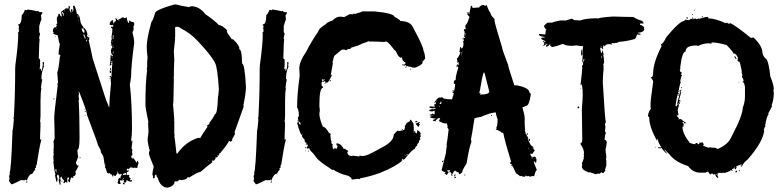

<svg xmlns="http://www.w3.org/2000/svg" viewBox="-20 -775 3487 858"><path d="M104.5 -732.4Q133.8 -728.5 145.5 -724.6Q149.4 -726.6 151.4 -726.6Q151.4 -723.6 157.2 -720.7H168.9V-714.8L163.1 -707L165 -687.5Q161.1 -681.6 155.3 -658.2V-630.9L159.2 -625L155.3 -607.4Q155.3 -601.1 157.2 -597.7Q155.3 -592.3 153.3 -513.7Q156.2 -513.7 159.2 -507.8V-484.4L157.2 -464.8L163.1 -468.8V-457Q167.5 -457 170.9 -482.4V-498H172.9Q176.8 -497.6 176.8 -494.1L174.8 -482.4L176.8 -478.5Q165 -452.6 165 -421.9L168.9 -419.9Q165 -403.8 163.1 -382.8Q163.1 -380.9 165 -380.9Q161.1 -361.8 161.1 -324.2V-259.8Q161.1 -249 159.2 -232.4Q161.1 -229.5 161.1 -220.7H159.2Q159.2 -218.8 161.1 -218.8Q159.2 -182.6 159.2 -166V-150.4L163.1 -152.3H165Q155.3 -115.7 143.6 -37.1L139.6 -35.2L141.6 -31.2L139.6 -27.3Q141.6 -27.3 141.6 -25.4Q137.7 -23.4 135.7 -23.4Q137.7 -19.5 137.7 -17.6Q127.9 -6.8 127.9 -3.9Q127.9 -1 120.1 3.9Q120.1 2 118.2 2Q103.5 16.1 100.6 31.2H96.7V27.3Q90.8 29.3 90.8 31.2L86.9 29.3Q85 29.3 85 31.2L75.2 29.3Q37.6 48.8 30.3 48.8Q30.3 46.9 20.5 35.2V33.2L22.5 21.5Q20.5 17.6 20.5 15.6Q20.5 12.2 24.4 0L22.5 -3.9Q29.3 -3.9 36.1 -193.4Q38.1 -193.4 42 -242.2Q42 -244.1 40 -244.1L42 -253.9Q47.9 -353.5 47.9 -476.6H49.8Q49.8 -478.5 47.9 -478.5Q61.5 -576.2 61.5 -623Q59.6 -627 59.6 -628.9Q62.5 -628.9 65.4 -636.7Q63.5 -640.6 63.5 -642.6H65.4L63.5 -646.5V-650.4L65.4 -660.2H61.5V-666Q77.1 -666 77.1 -707Q86.9 -716.3 90.8 -730.5H96.7L100.6 -728.5Q101.1 -732.4 104.5 -732.4ZM102.5 35.2V37.1Q102.5 41 98.6 41H96.7V37.1Q98.6 37.1 102.5 35.2Z M310.1 -750Q316.4 -750 323.7 -712.9Q335.4 -712.9 339.4 -679.7Q339.4 -667.5 362.8 -642.6Q370.6 -631.8 370.6 -619.1H368.7Q368.7 -609.4 376.5 -607.4Q376.5 -609.4 378.4 -609.4V-601.6H380.4Q376.5 -596.7 376.5 -593.8Q386.2 -555.2 394 -513.7L454.6 -326.2Q466.3 -300.8 466.3 -296.9H468.3Q468.3 -323.7 476.1 -402.3Q474.1 -419.4 474.1 -431.6H470.2V-435.5H476.1V-431.6H478Q478 -447.8 481.9 -492.2V-496.1L478 -494.1Q478 -496.1 476.1 -496.1V-494.1L478 -484.4L470.2 -482.4V-484.4Q474.1 -494.6 474.1 -525.4V-529.3H478V-523.4L481.9 -525.4Q481.9 -523.4 483.9 -523.4V-529.3Q476.1 -529.3 476.1 -546.9Q476.1 -560.5 481.9 -560.5V-562.5Q481.9 -564.5 480 -564.5L481.9 -568.4V-572.3Q478 -570.3 476.1 -570.3H474.1V-572.3H478L476.1 -585.9Q476.6 -599.6 480 -599.6L478 -609.4Q481.9 -630.4 481.9 -636.7V-648.4Q476.1 -648.4 476.1 -652.3Q476.6 -656.2 480 -656.2H481.9L485.8 -654.3V-664.1H483.9L480 -662.1Q476.6 -664.1 470.2 -664.1V-668Q470.2 -679.7 483.9 -685.5L485.8 -681.6Q483.9 -677.7 483.9 -675.8Q487.8 -675.8 487.8 -669.9H489.7Q489.7 -679.7 497.6 -679.7V-685.5L495.6 -695.3Q503.4 -691.4 503.4 -685.5Q515.1 -688.5 526.9 -697.3H530.8L536.6 -693.4H538.6L544.4 -697.3H546.4Q549.8 -671.9 556.2 -671.9Q556.2 -677.7 558.1 -677.7L556.2 -681.6V-683.6H558.1Q565.4 -676.8 577.6 -675.8L579.6 -671.9V-662.1L575.7 -656.2Q575.7 -654.3 577.6 -654.3L575.7 -650.4L577.6 -646.5Q577.6 -640.1 571.8 -630.9Q579.6 -601.6 579.6 -585.9V-582Q565.9 -479.5 565.9 -433.6Q561.5 -398.4 560.1 -398.4Q569.8 -315.9 569.8 -199.2Q569.8 -168 565.9 -152.3L567.9 -148.4L565.9 -144.5V-142.6H567.9V-146.5L571.8 -144.5L567.9 -113.3Q571.8 -105.5 571.8 -101.6L569.8 -97.7L571.8 -85.9V-84Q571.8 -81.1 565.9 -78.1Q567.9 -74.7 567.9 -68.4H569.8Q571.8 -68.4 571.8 -70.3Q579.1 -68.4 589.4 -48.8H591.3Q591.3 -56.6 595.2 -56.6Q599.1 -50.3 599.1 -44.9Q595.7 -40.5 593.3 -23.4L589.4 -25.4L585.4 -23.4Q585.4 -27.3 581.5 -27.3Q581.5 -23.4 577.6 -23.4L571.8 -27.3Q571.8 -23.4 567.9 -23.4V-29.3H565.9Q565.9 -27.8 554.2 -19.5L550.3 -21.5Q546.4 -21 546.4 -17.6V-13.7L554.2 -11.7V-7.8L546.4 -5.9Q546.9 7.8 550.3 7.8Q554.2 5.9 556.2 5.9L558.1 9.8Q556.2 13.7 556.2 15.6Q561 21.5 564 21.5V23.4L560.1 29.3L564 31.2L567.9 29.3L569.8 33.2V35.2L562 37.1Q562 35.2 560.1 35.2Q560.1 37.1 558.1 37.1Q558.1 33.2 554.2 33.2Q554.2 35.2 552.2 35.2Q552.2 32.2 546.4 29.3Q543.9 41 540.5 41H538.6Q535.6 41 532.7 35.2L534.7 31.2Q528.3 27.3 524.9 27.3L526.9 31.2V33.2H522.9V29.3H521L515.1 33.2Q519 43 519 46.9H509.3L505.4 41Q506.8 33.2 509.3 33.2L507.3 29.3L513.2 19.5L517.1 21.5H519V19.5Q519 17.6 517.1 17.6L524.9 3.9Q521 3.9 521 2L517.1 3.9H513.2Q510.7 3.9 503.4 -9.8L501.5 -5.9Q505.4 -5.4 505.4 -2L495.6 11.7H493.7L487.8 7.8H485.8V13.7H481.9Q481.9 3.9 478 3.9Q478 5.9 476.1 5.9L470.2 -2L466.3 0H462.4Q458 0 452.6 -23.4Q448.7 -23.4 448.7 -25.4L450.7 -29.3Q447.3 -37.1 442.9 -70.3Q442.9 -77.1 431.2 -93.8Q429.2 -100.6 429.2 -101.6H431.2L417.5 -127Q417.5 -133.8 368.7 -261.7Q368.7 -277.8 333.5 -365.2H331.5V-361.3Q331.5 -359.4 333.5 -359.4L331.5 -349.6V-341.8Q331.5 -335.4 333.5 -332Q333.5 -330.1 331.5 -326.2Q335.4 -265.6 335.4 -164.1V-158.2Q335.4 -105.5 325.7 -105.5Q327.6 -78.1 329.6 -76.2Q324.2 -56.6 319.8 -50.8V-43Q323.7 -43 323.7 -35.2H325.7L329.6 -37.1Q329.6 -35.2 331.5 -35.2Q324.2 -18.1 315.9 -5.9V-3.9H319.8Q317.4 13.7 306.2 13.7V15.6L308.1 19.5L304.2 21.5Q304.2 17.6 300.3 17.6Q294.9 17.6 292.5 39.1H290.5Q287.6 39.1 284.7 33.2V29.3L288.6 23.4V17.6Q285.2 19.5 280.8 19.5V41H278.8L272.9 37.1Q272.9 40 267.1 43H263.2V41L267.1 33.2L257.3 21.5Q255.4 18.1 255.4 13.7Q252.4 13.7 249.5 19.5V23.4Q249.5 27.8 251.5 31.2Q249.5 34.7 249.5 39.1L251.5 48.8L247.6 50.8Q245.6 47.4 241.7 27.3L245.6 25.4Q243.7 5.9 239.7 5.9H235.8Q235.8 11.7 233.9 11.7L237.8 25.4Q235.8 28.3 235.8 37.1H231.9L226.1 9.8V7.8Q226.1 5.9 228 5.9Q222.2 -12.7 218.3 -52.7Q220.2 -56.6 220.2 -58.6Q218.3 -62.5 218.3 -64.5H220.2L218.3 -68.4Q218.3 -76.7 220.2 -89.8L218.3 -93.8Q220.2 -97.2 220.2 -101.6Q220.2 -103.5 218.3 -103.5L220.2 -113.3V-132.8Q220.2 -137.2 218.3 -140.6L224.1 -156.2Q224.1 -191.9 222.2 -248Q222.2 -270 237.8 -392.6L235.8 -402.3H239.7L235.8 -451.2Q241.7 -463.4 247.6 -521.5Q249.5 -521.5 249.5 -527.3Q249.5 -531.2 241.7 -531.2Q241.7 -547.4 247.6 -578.1Q243.7 -583.5 237.8 -617.2Q218.3 -622.1 218.3 -625V-627L220.2 -630.9Q216.3 -630.9 216.3 -634.8V-636.7Q216.3 -650.9 228 -654.3Q228 -652.3 230 -652.3Q230 -655.3 233.9 -660.2Q231.9 -663.6 231.9 -668Q235.8 -668 235.8 -671.9Q233.9 -679.7 233.9 -695.3Q241.7 -707 241.7 -712.9H247.6Q247.6 -701.2 257.3 -701.2L255.4 -705.1L257.3 -709Q253.4 -709 253.4 -712.9H255.4L253.4 -716.8V-720.7Q253.4 -725.1 271 -734.4Q271 -738.3 278.8 -738.3V-736.3H282.7V-740.2H284.7V-736.3H286.6V-748H288.6Q292.5 -747.6 292.5 -744.1V-742.2L290.5 -730.5Q296.4 -721.7 296.4 -718.8H298.3V-722.7L296.4 -732.4Q298.3 -732.4 302.2 -734.4Q304.2 -731.4 304.2 -722.7H306.2L308.1 -732.4V-734.4L306.2 -748ZM267.1 -728.5V-724.6H269V-728.5ZM257.3 -722.7V-716.8Q263.2 -710.9 263.2 -703.1H265.1V-712.9Q261.2 -721.7 257.3 -722.7ZM327.6 -709V-697.3H329.6V-709ZM329.6 -687.5V-683.6H331.5V-687.5ZM509.3 -683.6V-681.6H513.2V-683.6ZM351.1 -652.3V-650.4Q351.6 -646.5 355 -646.5V-648.4Q355 -652.3 351.1 -652.3ZM230 -650.4V-646.5H231.9V-650.4ZM345.2 -648.4Q345.2 -632.3 356.9 -627V-628.9Q355 -632.8 355 -634.8L358.9 -632.8V-634.8Q355.5 -643.6 347.2 -648.4ZM353 -623V-621.1H356.9V-623ZM353 -619.1V-617.2Q358.9 -607.4 358.9 -603.5H362.8Q362.8 -607.4 356.9 -619.1ZM372.6 -619.1H374.5V-615.2H372.6ZM483.9 -617.2V-601.6H487.8V-603.5L485.8 -607.4Q487.8 -610.8 487.8 -615.2V-617.2ZM226.1 -611.3H230V-609.4H226.1ZM370.6 -603.5V-599.6H372.6V-603.5ZM364.7 -597.7V-595.7Q366.7 -591.8 366.7 -589.8H368.7V-595.7ZM480 -591.8V-587.9H481.9V-591.8ZM485.8 -566.4V-562.5H487.8V-566.4ZM485.8 -544.9V-537.1H487.8V-544.9ZM480 -539.1V-535.2H481.9V-539.1ZM480 -519.5V-515.6H481.9V-519.5ZM478 -502V-498H481.9V-502ZM472.2 -470.7H476.1V-462.9H472.2ZM470.2 -459H476.1V-449.2H474.1Q470.2 -449.2 470.2 -453.1ZM468.3 -423.8H472.2V-421.9H468.3ZM222.2 -335.9 224.1 -332 220.2 -330.1 218.3 -334ZM356.9 -287.1H360.8V-285.2H356.9ZM358.9 -279.3H362.8V-275.4H358.9ZM358.9 -259.8H362.8V-257.8H358.9ZM335.4 -72.3H339.4V-68.4H335.4ZM569.8 -66.4V-64.5H573.7V-66.4ZM450.7 -41V-37.1H452.6V-41ZM226.1 -13.7Q230 -13.7 230 -3.9H231.9V-19.5Q229 -19.5 226.1 -13.7ZM554.2 -15.6H556.2V-11.7H554.2ZM528.8 2Q530.8 5.9 530.8 7.8L534.7 5.9H540.5L544.4 7.8V2Q544.4 -2 540.5 -2H538.6Q533.7 2 528.8 2ZM528.8 21.5Q529.3 25.4 532.7 25.4V21.5ZM255.4 33.2H259.3Q259.3 37.1 255.4 37.1ZM532.7 41H536.6V48.8H532.7Q528.8 48.8 528.8 44.9Q529.3 41 532.7 41Z M758.8 -754.9H766.6Q788.6 -749 825.2 -743.2Q831.5 -747.1 835 -747.1Q870.6 -747.1 897.5 -711.9Q940.9 -682.1 958 -663.1Q971.7 -663.1 995.1 -639.6V-637.7Q995.1 -635.7 993.2 -635.7Q993.2 -629.4 1016.6 -598.6L1020.5 -600.6Q1049.8 -573.2 1049.8 -557.6Q1047.9 -557.6 1047.9 -555.7Q1061.5 -555.7 1061.5 -491.2Q1073.7 -491.2 1079.1 -385.7Q1079.1 -358.9 1067.4 -303.7L1069.3 -299.8L1028.3 -184.6L1030.3 -176.8Q1019.5 -154.8 1016.6 -153.3L1018.6 -149.4Q1018.6 -146.5 1010.7 -141.6L1002.9 -145.5Q1002.9 -138.2 965.8 -92.8Q965.8 -88.9 958 -88.9L960 -85L956.1 -79.1L952.1 -81.1H950.2V-79.1H954.1V-75.2Q951.2 -75.2 948.2 -71.3Q944.3 -73.2 942.4 -73.2L944.3 -69.3Q940.9 -60.5 932.6 -55.7L926.8 -59.6V-57.6Q928.7 -54.2 928.7 -49.8Q900.4 -28.3 876 -6.8Q864.7 -6.8 825.2 18.6Q821.8 16.6 817.4 16.6Q817.4 26.9 790 30.3Q786.6 28.3 780.3 28.3Q777.3 36.1 766.6 36.1Q762.7 34.2 760.7 34.2Q760.7 56.2 729.5 63.5Q696.8 63.5 684.6 18.6Q680.2 18.6 678.7 4.9Q670.9 6.8 670.9 14.6H672.9Q670.9 21 665 22.5L663.1 18.6V16.6Q663.1 14.6 665 14.6Q661.1 8.3 661.1 2.9Q661.1 -6.3 667 -30.3Q645.5 -82 645.5 -88.9Q646 -100.6 649.4 -100.6Q639.6 -135.7 639.6 -153.3Q643.6 -181.6 643.6 -184.6V-188.5Q643.6 -201.2 641.6 -227.5H643.6Q629.9 -291.5 629.9 -305.7Q629.9 -411.6 637.7 -461.9Q637.7 -463.9 635.7 -463.9L637.7 -477.5V-501Q637.7 -505.4 639.6 -508.8Q639.6 -510.7 637.7 -510.7Q637.7 -512.7 639.6 -516.6Q635.7 -545.9 635.7 -565.4V-567.4Q635.7 -602.1 657.2 -678.7Q661.6 -678.7 672.9 -715.8Q672.9 -730.5 758.8 -754.9ZM762.7 -651.4V-608.4Q762.7 -606.4 760.7 -606.4L762.7 -602.5L756.8 -545.9Q756.8 -535.2 758.8 -508.8Q756.8 -465.8 756.8 -428.7H754.9L756.8 -424.8V-418.9Q756.8 -388.2 754.9 -317.4H752.9L754.9 -313.5Q754.9 -311.5 752.9 -311.5Q754.9 -296.9 758.8 -239.3H756.8L758.8 -235.4V-178.7L760.7 -168.9H758.8Q760.7 -162.6 768.6 -88.9H772.5Q810.1 -142.1 866.2 -159.2H870.1L874 -157.2Q887.7 -180.7 907.2 -208Q905.3 -211.9 905.3 -213.9Q915 -221.7 917 -221.7L915 -225.6Q930.2 -243.7 940.4 -264.6Q951.7 -264.6 954.1 -342.8Q955.6 -342.8 958 -376Q952.1 -475.1 940.4 -495.1Q924.3 -526.9 866.2 -588.9Q830.6 -627.9 786.1 -649.4Q785.6 -653.3 772.5 -655.3H766.6Q762.7 -654.8 762.7 -651.4ZM909.2 -59.6V-55.7H911.1V-59.6Z M1197.3 -732.4Q1226.6 -728.5 1238.3 -724.6Q1242.2 -726.6 1244.1 -726.6Q1244.1 -723.6 1250 -720.7H1261.7V-714.8L1255.9 -707L1257.8 -687.5Q1253.9 -681.6 1248 -658.2V-630.9L1252 -625L1248 -607.4Q1248 -601.1 1250 -597.7Q1248 -592.3 1246.1 -513.7Q1249 -513.7 1252 -507.8V-484.4L1250 -464.8L1255.9 -468.8V-457Q1260.3 -457 1263.7 -482.4V-498H1265.6Q1269.5 -497.6 1269.5 -494.1L1267.6 -482.4L1269.5 -478.5Q1257.8 -452.6 1257.8 -421.9L1261.7 -419.9Q1257.8 -403.8 1255.9 -382.8Q1255.9 -380.9 1257.8 -380.9Q1253.9 -361.8 1253.9 -324.2V-259.8Q1253.9 -249 1252 -232.4Q1253.9 -229.5 1253.9 -220.7H1252Q1252 -218.8 1253.9 -218.8Q1252 -182.6 1252 -166V-150.4L1255.9 -152.3H1257.8Q1248 -115.7 1236.3 -37.1L1232.4 -35.2L1234.4 -31.2L1232.4 -27.3Q1234.4 -27.3 1234.4 -25.4Q1230.5 -23.4 1228.5 -23.4Q1230.5 -19.5 1230.5 -17.6Q1220.7 -6.8 1220.7 -3.9Q1220.7 -1 1212.9 3.9Q1212.9 2 1210.9 2Q1196.3 16.1 1193.4 31.2H1189.5V27.3Q1183.6 29.3 1183.6 31.2L1179.7 29.3Q1177.7 29.3 1177.7 31.2L1168 29.3Q1130.4 48.8 1123 48.8Q1123 46.9 1113.3 35.2V33.2L1115.2 21.5Q1113.3 17.6 1113.3 15.6Q1113.3 12.2 1117.2 0L1115.2 -3.9Q1122.1 -3.9 1128.9 -193.4Q1130.9 -193.4 1134.8 -242.2Q1134.8 -244.1 1132.8 -244.1L1134.8 -253.9Q1140.6 -353.5 1140.6 -476.6H1142.6Q1142.6 -478.5 1140.6 -478.5Q1154.3 -576.2 1154.3 -623Q1152.3 -627 1152.3 -628.9Q1155.3 -628.9 1158.2 -636.7Q1156.2 -640.6 1156.2 -642.6H1158.2L1156.2 -646.5V-650.4L1158.2 -660.2H1154.3V-666Q1169.9 -666 1169.9 -707Q1179.7 -716.3 1183.6 -730.5H1189.5L1193.4 -728.5Q1193.8 -732.4 1197.3 -732.4ZM1195.3 35.2V37.1Q1195.3 41 1191.4 41H1189.5V37.1Q1191.4 37.1 1195.3 35.2Z M1598.6 -724.1H1653.3Q1743.2 -715.3 1743.2 -698.7Q1749 -698.7 1766.6 -685.1H1768.6L1766.6 -681.2Q1814.9 -681.2 1827.1 -649.9Q1872.1 -566.4 1872.1 -550.3Q1879.9 -531.7 1879.9 -511.2Q1872.1 -508.8 1866.2 -489.7Q1851.1 -477.5 1833 -472.2Q1831.1 -472.2 1831.1 -474.1Q1829.1 -474.1 1829.1 -472.2Q1825.2 -472.2 1809.6 -478V-476.1Q1803.2 -480 1797.9 -480Q1797.9 -478 1795.9 -478Q1795.9 -483.9 1792 -483.9L1788.1 -481.9L1778.3 -483.9V-487.8H1780.3Q1782.2 -487.8 1782.2 -485.8Q1792 -485.8 1792 -495.6Q1776.4 -502 1776.4 -519L1772.5 -517.1Q1760.7 -517.1 1749 -546.4Q1745.6 -546.4 1721.7 -577.6Q1714.8 -585.4 1706.1 -589.4Q1701.7 -589.4 1698.2 -587.4Q1663.6 -589.4 1641.6 -589.4H1629.9L1626 -591.3Q1626 -588.9 1596.7 -579.6Q1592.3 -574.7 1549.8 -562Q1545.9 -559.6 1545.9 -556.2H1536.1L1526.4 -550.3L1516.6 -554.2Q1512.7 -552.2 1510.7 -552.2V-554.2Q1506.8 -554.2 1475.6 -526.9Q1472.2 -526.9 1465.8 -495.6Q1465.8 -493.7 1467.8 -493.7L1458 -439L1461.9 -440.9H1463.9Q1448.2 -406.2 1442.4 -405.8H1438.5Q1433.6 -405.8 1432.6 -413.6L1426.8 -409.7H1424.8L1420.9 -411.6L1417 -405.8V-397.9Q1417 -388.2 1422.9 -388.2V-382.3Q1407.2 -382.3 1407.2 -304.2V-302.2Q1407.2 -297.9 1409.2 -280.8Q1407.2 -270.5 1407.2 -261.2Q1411.1 -234.9 1422.9 -208.5Q1434.6 -208.5 1450.2 -181.2Q1458 -178.2 1458 -175.3Q1458 -171.4 1456.1 -171.4Q1458 -145.5 1461.9 -142.1Q1461.9 -140.1 1460 -140.1Q1461.9 -130.4 1467.8 -130.4L1465.8 -126.5V-124.5Q1465.8 -109.4 1473.6 -106.9Q1473.6 -114.7 1477.5 -114.7Q1477.5 -111.8 1483.4 -108.9L1489.3 -122.6Q1486.3 -122.6 1483.4 -128.4V-134.3H1485.4Q1503.4 -134.3 1516.6 -108.9L1520.5 -110.8Q1533.2 -101.1 1536.1 -101.1V-97.2H1532.2Q1532.2 -77.6 1553.7 -77.6Q1555.7 -77.6 1555.7 -79.6Q1580.6 -75.7 1585 -75.7Q1585.4 -79.6 1588.9 -79.6Q1590.3 -79.6 1600.6 -77.6Q1618.2 -77.6 1663.1 -103Q1710.4 -127.9 1715.8 -134.3Q1739.3 -151.9 1739.3 -173.3Q1754.4 -190.9 1756.8 -190.9L1770.5 -189V-192.9H1772.5L1778.3 -189V-192.9L1774.4 -198.7H1776.4L1784.2 -192.9Q1790 -198.7 1790 -210.4H1788.1V-212.4Q1791 -212.4 1797.9 -226.1Q1813.5 -232.4 1813.5 -239.7H1817.4Q1817.4 -235.8 1827.1 -224.1L1829.1 -210.4H1827.1L1829.1 -206.5V-183.1H1831.1V-189H1835Q1835 -179.2 1842.8 -179.2Q1844.7 -187 1844.7 -192.9H1846.7Q1858.4 -185.5 1860.4 -177.2L1858.4 -173.3L1860.4 -163.6Q1856.4 -163.1 1856.4 -159.7Q1858.4 -156.2 1858.4 -151.9Q1853.5 -151.9 1850.6 -136.2Q1846.2 -136.2 1842.8 -122.6Q1837.9 -122.6 1833 -108.9Q1823.7 -108.9 1788.1 -64Q1785.2 -64 1780.3 -60.1V-65.9Q1777.3 -65.9 1774.4 -58.1H1778.3Q1751.5 -32.2 1680.7 -3.4Q1633.3 14.2 1588.9 22L1586.9 25.9L1579.1 23.9Q1555.7 27.8 1551.8 27.8Q1551.8 12.2 1512.7 4.4Q1483.9 -6.3 1469.7 -17.1L1465.8 -15.1Q1410.2 -51.3 1409.2 -56.2Q1403.3 -56.2 1379.9 -89.4Q1362.3 -104.5 1362.3 -112.8L1352.5 -110.8Q1352.5 -112.8 1350.6 -112.8L1356.4 -126.5Q1352.5 -126.5 1352.5 -132.3H1350.6V-128.4H1346.7V-130.4Q1350.6 -135.3 1350.6 -136.2Q1340.8 -137.2 1340.8 -151.9Q1329.1 -162.6 1329.1 -169.4L1331.1 -173.3V-175.3H1329.1V-171.4Q1322.8 -171.4 1307.6 -226.1Q1311.5 -226.1 1311.5 -230Q1309.6 -233.9 1309.6 -235.8L1313.5 -237.8L1311.5 -241.7V-253.4H1315.4V-261.2Q1315.4 -284.2 1307.6 -294.4Q1307.6 -353.5 1319.3 -437L1317.4 -468.3Q1317.4 -499.5 1348.6 -544.4Q1370.1 -587.4 1403.3 -636.2Q1403.8 -646.5 1436.5 -667.5Q1443.4 -677.2 1465.8 -683.1Q1481.9 -700.7 1501 -700.7L1518.6 -698.7Q1541.5 -712.4 1547.9 -712.4Q1549.8 -712.4 1553.7 -710.4L1561.5 -714.4L1565.4 -712.4Q1594.2 -720.2 1598.6 -724.1ZM1866.2 -503.4V-499.5H1868.2V-503.4ZM1795.9 -478V-472.2H1792V-474.1Q1792.5 -478 1795.9 -478ZM1813.5 -468.3Q1817.4 -467.8 1817.4 -464.4H1813.5ZM1418.9 -421.4V-413.6Q1429.2 -413.6 1430.7 -419.4V-421.4L1426.8 -419.4H1422.9ZM1454.1 -417.5H1458V-415.5Q1458 -411.6 1454.1 -411.6ZM1430.7 -405.8H1436.5Q1436.5 -401.9 1432.6 -401.9H1430.7ZM1313.5 -235.8V-233.9Q1316.9 -218.3 1321.3 -218.3H1323.2V-224.1Q1315.4 -231.9 1315.4 -235.8ZM1838.9 -233.9H1844.7V-230L1836.9 -228L1835 -231.9ZM1854.5 -230 1856.4 -226.1Q1852.5 -225.6 1852.5 -222.2V-220.2H1856.4V-218.3L1850.6 -210.4Q1852.5 -210.4 1852.5 -208.5H1848.6L1836.9 -222.2Q1853 -230 1854.5 -230ZM1344.7 -118.7H1348.6V-112.8H1344.7ZM1342.8 -103H1344.7V-99.1H1342.8ZM1356.4 -101.1H1360.4V-97.2Q1356.4 -97.2 1356.4 -101.1ZM1797.9 -87.4V-81.5Q1801.8 -81.5 1801.8 -85.4ZM1792 -81.5V-79.6H1795.9V-81.5Z M2137.2 -752.9H2141.1L2147 -749H2148.9L2154.8 -752.9Q2163.6 -726.6 2172.4 -715.8Q2172.4 -706.5 2189.9 -690.4V-682.6Q2189.9 -673.3 2223.1 -565.4Q2223.1 -556.2 2250.5 -485.4Q2250.5 -478 2277.8 -395.5V-393.6H2289.6Q2346.2 -382.8 2346.2 -360.4Q2349.6 -360.4 2352.1 -354.5Q2345.2 -301.8 2330.6 -301.8Q2319.3 -295.9 2314.9 -295.9V-293.9Q2324.7 -260.7 2324.7 -247.1V-223.6Q2324.7 -213.9 2326.7 -194.3H2324.7L2328.6 -182.6Q2326.7 -178.7 2326.7 -176.8L2330.6 -178.7Q2330.6 -173.3 2340.3 -159.2L2338.4 -155.3Q2351.6 -120.1 2361.8 -120.1Q2363.8 -116.2 2363.8 -114.3V-108.4Q2366.7 -108.4 2369.6 -102.5Q2359.9 -90.8 2359.9 -86.9L2350.1 -88.9V-86.9Q2351.6 -73.2 2361.8 -73.2Q2365.2 -75.2 2369.6 -75.2Q2372.6 -75.2 2375.5 -69.3Q2373.5 -69.3 2373.5 -67.4Q2377.4 -66.9 2377.4 -63.5V-57.6L2375.5 -47.9Q2369.6 -47.9 2369.6 -53.7H2365.7V-51.8Q2365.7 -46.4 2379.4 -14.6Q2373.5 -14.6 2367.7 10.7L2363.8 12.7H2361.8Q2359.9 12.7 2359.9 10.7Q2352.1 14.6 2348.1 14.6Q2342.3 12.7 2342.3 10.7L2338.4 12.7H2334.5Q2329.6 8.8 2328.6 8.8Q2326.7 12.7 2326.7 14.6H2320.8Q2315.4 14.6 2309.1 10.7Q2305.2 12.7 2303.2 12.7Q2303.2 9.8 2285.6 -1Q2272 -31.7 2270 -32.2Q2264.2 -32.2 2264.2 -36.1H2270Q2270 -38.6 2258.3 -45.9Q2258.3 -48.8 2264.2 -51.8Q2236.8 -140.1 2229 -180.7Q2227.1 -180.7 2227.1 -182.6L2223.1 -180.7Q2213.9 -190.9 2195.8 -196.3V-198.2L2199.7 -200.2L2197.8 -204.1Q2203.6 -213.4 2203.6 -241.2Q2195.8 -263.7 2195.8 -272.5Q2174.8 -272.5 2129.4 -252.9Q2100.1 -248 2100.1 -245.1Q2088.4 -168 2084.5 -151.4Q2086.4 -147.9 2086.4 -143.6V-139.6Q2076.7 -117.2 2064.9 -43.9Q2045.4 -15.1 2045.4 -4.9L2035.6 2.9H2033.7Q2030.8 2.9 2027.8 -6.8Q2023.9 -4.9 2022 -4.9Q2022 -7.8 2014.2 -12.7Q2008.8 -12.2 2000.5 4.9Q2002.4 8.8 2002.4 10.7Q1998.5 8.8 1996.6 8.8V4.9L1998.5 1Q1996.6 1 1992.7 -6.8Q1988.8 -4.9 1986.8 -4.9V-8.8H1990.7V-14.6H1986.8L1977.1 -12.7V-8.8L1981 -10.7L1984.9 -4.9Q1977.5 6.8 1975.1 6.8Q1970.2 1 1967.3 1V-2.9H1971.2V-4.9Q1953.6 -10.3 1953.6 -14.6L1973.1 -92.8Q1973.1 -105.5 1977.1 -126H1975.1Q1979 -143.6 1984.9 -196.3L1979 -206.1V-208Q1979 -210 1981 -210Q1977.1 -219.7 1977.1 -223.6H1969.2Q1960 -223.6 1941.9 -233.4V-235.4L1947.8 -247.1H1939.9Q1931.6 -244.1 1924.3 -231.4Q1924.3 -235.4 1914.6 -235.4V-239.3L1926.3 -243.2V-245.1Q1900.9 -247.6 1900.9 -252.9Q1908.7 -252.9 1908.7 -258.8H1900.9V-262.7Q1908.7 -262.7 1914.6 -268.6Q1915 -264.6 1918.5 -264.6H1922.4V-280.3Q1918.9 -280.3 1910.6 -276.4Q1907.7 -278.3 1898.9 -278.3V-284.2L1912.6 -288.1L1916.5 -286.1Q1924.3 -289.1 1924.3 -292L1920.4 -293.9Q1916.5 -293.5 1916.5 -290Q1898.9 -292.5 1898.9 -295.9Q1899.4 -299.8 1902.8 -299.8L1922.4 -297.9L1920.4 -307.6Q1928.2 -310.5 1928.2 -313.5V-319.3L1920.4 -313.5V-315.4Q1935.1 -338.9 1941.9 -338.9Q1955.6 -338.9 1957.5 -340.8Q1957.5 -331.1 2000.5 -331.1Q2001.5 -342.3 2006.3 -348.6L2004.4 -352.5L2008.3 -354.5Q2008.3 -360.4 2002.4 -360.4V-364.3Q2002.4 -366.2 2004.4 -366.2L2002.4 -370.1V-372.1H2006.3V-364.3Q2010.7 -364.3 2014.2 -399.4Q2008.3 -399.4 2008.3 -403.3V-411.1Q2008.3 -416 2016.1 -417Q2016.1 -436.5 2027.8 -471.7Q2025.9 -475.1 2025.9 -479.5H2023.9V-475.6H2020L2022 -487.3H2025.9V-483.4Q2029.8 -483.4 2029.8 -487.3V-497.1L2025.9 -495.1H2023.9V-501L2022 -514.6Q2027.3 -514.6 2037.6 -540Q2034.7 -540 2031.7 -545.9L2035.6 -547.9Q2035.6 -549.8 2033.7 -549.8Q2035.6 -565.4 2039.6 -565.4Q2041.5 -562 2041.5 -557.6Q2051.3 -560.1 2051.3 -581.1L2049.3 -590.8L2053.2 -592.8L2051.3 -596.7V-606.4H2053.2L2057.1 -604.5V-610.4H2053.2Q2053.2 -613.3 2057.1 -627.9H2055.2L2057.1 -631.8V-635.7L2053.2 -633.8V-643.6Q2055.2 -643.6 2059.1 -645.5Q2059.1 -643.6 2061 -643.6V-647.5L2059.1 -655.3Q2061 -659.2 2061 -661.1Q2059.1 -661.1 2059.1 -663.1Q2066.9 -663.1 2076.7 -696.3Q2078.6 -696.3 2078.6 -698.2L2068.8 -710V-717.8Q2069.3 -721.7 2072.8 -721.7H2074.7Q2074.7 -719.7 2072.8 -719.7Q2074.7 -716.3 2074.7 -711.9H2076.7L2084.5 -749H2088.4L2092.3 -739.3L2111.8 -741.2H2121.6Q2121.6 -747.6 2137.2 -752.9ZM2059.1 -626V-620.1H2061V-626ZM2057.1 -616.2V-612.3H2059.1V-616.2ZM2045.4 -604.5H2047.4V-600.6H2045.4ZM2041.5 -538.1 2045.4 -536.1V-542Q2041.5 -541.5 2041.5 -538.1ZM2041.5 -532.2V-528.3H2043.5V-532.2ZM2141.1 -450.2Q2133.3 -426.3 2127.4 -385.7H2125.5Q2125.5 -383.8 2127.4 -383.8L2121.6 -358.4H2127.4L2125.5 -354.5V-352.5H2127.4Q2166.5 -352.5 2166.5 -366.2L2145 -450.2ZM1930.2 -325.2V-321.3H1932.1V-325.2ZM1949.7 -321.3Q1949.7 -317.9 1943.8 -311.5Q1945.8 -311.5 1949.7 -309.6Q1950.2 -313.5 1953.6 -313.5Q1951.7 -316.9 1951.7 -321.3ZM1943.8 -301.8V-297.9H1945.8V-301.8ZM1926.3 -292V-288.1H1928.2V-292ZM1912.6 -260.7V-258.8H1916.5V-260.7ZM2174.3 -260.7H2178.2V-256.8H2174.3ZM2334.5 -180.7Q2338.4 -180.2 2338.4 -176.8V-172.9H2334.5ZM2342.3 -155.3H2344.2Q2348.1 -154.8 2348.1 -151.4V-145.5H2344.2ZM2342.3 -114.3V-110.4H2344.2V-114.3ZM2356 -114.3V-112.3H2359.9V-114.3ZM2356 -71.3V-67.4H2359.9V-71.3ZM1961.4 -57.6V-55.7Q1961.4 -52.7 1955.6 -49.8V-55.7Q1957.5 -55.7 1961.4 -57.6ZM2010.3 4.9H2016.1V6.8Q2016.1 7.8 2012.2 12.7V14.6Q2018.1 14.6 2018.1 18.6L2012.2 22.5L2010.3 8.8ZM2055.2 4.9H2059.1V8.8H2055.2Z M2419.9 -576.2 2421.9 -580.1Q2416 -580.1 2416 -576.2ZM2585.9 -498Q2589.8 -498 2591.8 -511.7H2587.9ZM2669.9 -515.6V-525.4H2668V-515.6ZM2668 -564.5V-568.4Q2664.1 -567.9 2664.1 -564.5ZM2419.9 -576.2V-574.2L2406.2 -570.3L2412.1 -578.1V-585.9Q2406.2 -585.9 2406.2 -589.8L2410.2 -591.8Q2410.6 -587.9 2414.1 -587.9H2418Q2418 -591.8 2400.4 -599.6L2398.4 -603.5V-605.5Q2406.2 -607.4 2414.1 -607.4V-609.4Q2388.7 -613.8 2388.7 -619.1V-623Q2394.5 -623 2418 -621.1Q2418 -625 2416 -628.9L2419.9 -630.9L2418 -634.8V-636.7L2421.9 -642.6Q2417.5 -643.6 2410.2 -658.2Q2422.9 -673.8 2429.7 -673.8H2447.3Q2452.6 -677.7 2484.4 -683.6H2509.8L2533.2 -691.4Q2543 -690.4 2543 -685.5Q2562.5 -683.6 2572.3 -683.6Q2598.6 -693.4 2648.4 -693.4L2652.3 -691.4Q2652.3 -696.3 2718.8 -701.2Q2774.9 -699.2 2810.5 -699.2Q2825.7 -688.5 2849.6 -681.6L2855.5 -673.8V-669.9H2839.8V-664.1Q2849.1 -663.1 2859.4 -652.3L2857.4 -648.4Q2859.4 -644.5 2859.4 -642.6Q2853 -628.9 2830.1 -628.9V-627Q2843.8 -625 2843.8 -621.1Q2839.4 -621.1 2835.9 -619.1Q2832.5 -621.1 2826.2 -621.1Q2822.3 -599.6 2812.5 -599.6Q2777.3 -589.8 2744.1 -587.9Q2744.1 -582 2710.9 -582V-580.1H2714.8V-576.2H2709Q2707 -576.2 2707 -578.1Q2683.6 -578.1 2683.6 -568.4H2679.7V-574.2Q2675.8 -574.2 2673.8 -558.6Q2675.8 -558.6 2675.8 -556.6L2671.9 -554.7Q2668.9 -562.5 2666 -562.5Q2662.1 -562 2662.1 -558.6Q2666 -540.5 2666 -537.1Q2669.4 -537.1 2671.9 -546.9Q2669.9 -546.9 2669.9 -548.8H2673.8Q2675.8 -535.6 2677.7 -531.2Q2677.7 -529.3 2675.8 -529.3Q2679.7 -513.7 2679.7 -494.1L2675.8 -488.3L2677.7 -476.6Q2677.7 -474.6 2675.8 -474.6L2677.7 -470.7Q2673.8 -434.6 2673.8 -406.2Q2683.6 -235.4 2687.5 -230.5Q2683.6 -222.7 2683.6 -218.8L2685.5 -207Q2683.6 -193.8 2683.6 -185.5Q2687.5 -185.5 2687.5 -179.7Q2683.1 -174.3 2681.6 -150.4Q2691.4 -148.4 2691.4 -138.7Q2689.5 -116.7 2685.5 -105.5Q2687.5 -102.1 2687.5 -97.7H2685.5Q2689.5 -88.9 2689.5 -72.3Q2689.5 -66.4 2687.5 -66.4L2689.5 -56.6V-35.2Q2689.5 -33.2 2683.6 -15.6Q2685.5 -15.6 2685.5 -13.7Q2678.2 -2 2675.8 -2H2671.9L2666 -5.9Q2665.5 -0.5 2656.2 2L2652.3 0Q2644.5 3.9 2638.7 3.9Q2638.7 1 2619.1 -3.9Q2619.1 -5.9 2617.2 -5.9L2613.3 -3.9Q2580.1 -14.2 2580.1 -31.2Q2582 -35.2 2582 -37.1L2580.1 -46.9Q2582.5 -46.9 2587.9 -64.5H2589.8Q2589.8 -66.4 2587.9 -66.4Q2589.8 -77.1 2589.8 -82L2587.9 -85.9L2589.8 -89.8Q2589.8 -108.9 2574.2 -130.9Q2574.2 -136.7 2576.2 -136.7Q2582 -136.7 2582 -150.4Q2580.1 -251 2580.1 -287.1Q2584 -332.5 2584 -351.6Q2584 -378.9 2580.1 -398.4H2578.1V-394.5H2574.2Q2582 -459.5 2582 -474.6Q2580.1 -478.5 2580.1 -480.5Q2585.9 -482.4 2585.9 -493.2Q2585.9 -498 2582 -498Q2584 -521.5 2584 -529.3Q2584 -533.2 2580.1 -533.2V-527.3H2576.2L2578.1 -552.7H2582Q2582 -548.8 2584 -535.2H2585.9V-537.1Q2584 -547.9 2584 -554.7L2585.9 -568.4Q2559.6 -570.8 2554.7 -572.3Q2543.9 -570.3 2537.1 -570.3Q2506.3 -570.3 2498 -578.1H2492.2Q2468.8 -568.4 2445.3 -564.5Q2445.3 -567.4 2437.5 -572.3Q2439.5 -576.2 2439.5 -578.1H2437.5Q2430.7 -566.4 2419.9 -566.4V-572.3Q2425.8 -572.3 2425.8 -578.1L2421.9 -576.2ZM2564.5 -291H2560.5Q2560.5 -298.8 2564.5 -298.8H2568.4V-294.9Q2568.4 -291 2564.5 -291ZM2576.2 -377H2572.3V-378.9H2576.2Z M3086.4 -731.9V-728H3082.5Q3083 -731.9 3086.4 -731.9ZM3072.8 -712.4H3076.7Q3076.7 -708.5 3072.8 -708.5ZM3119.6 -702.6H3121.6Q3121.6 -699.7 3115.7 -696.8V-698.7Q3116.2 -702.6 3119.6 -702.6ZM3051.3 -698.7 3053.2 -694.8V-690.9Q3049.3 -692.9 3047.4 -692.9V-694.8Q3047.9 -698.7 3051.3 -698.7ZM3129.4 -698.7H3145V-692.9Q3174.8 -692.9 3223.1 -671.4L3227.1 -673.3H3229L3234.9 -669.4H3236.8Q3241.2 -669.4 3244.6 -671.4Q3270 -658.7 3336.4 -605L3340.3 -606.9H3348.1Q3387.2 -569.3 3387.2 -538.6Q3390.6 -520 3406.7 -509.3Q3416.5 -488.8 3422.4 -433.1Q3438 -395.5 3438 -376.5L3436 -372.6L3438 -360.8Q3438 -330.1 3428.2 -304.2L3430.2 -300.3L3412.6 -267.1L3414.6 -263.2Q3406.2 -257.3 3398.9 -212.4Q3400.9 -212.4 3400.9 -210.4Q3397.9 -210.4 3393.1 -194.8L3395 -190.9Q3389.2 -139.6 3320.8 -62Q3300.8 -46.9 3295.4 -30.8H3293.5Q3289.6 -30.8 3289.6 -34.7Q3293.5 -36.6 3295.4 -36.6L3293.5 -40.5Q3273.4 -34.7 3268.1 -28.8Q3272 -28.8 3272 -26.9Q3268.1 -18.1 3264.2 -17.1V-22.9H3258.3Q3253.4 -19 3250.5 -19L3254.4 -13.2L3250.5 -11.2H3248.5L3250.5 -15.1H3246.6Q3235.4 -5.4 3213.4 -1.5Q3213.4 -5.4 3209.5 -5.4V-1.5H3205.6Q3201.2 -1.5 3197.8 -3.4Q3194.3 -1.5 3189.9 -1.5Q3189.9 -3.4 3188 -3.4Q3186 5.4 3186 12.2Q3189.9 12.7 3189.9 16.1Q3189.9 20 3186 20Q3176.3 12.2 3176.3 2.4H3174.3Q3169.4 6.3 3168.5 6.3Q3168.5 3.4 3162.6 0.5H3160.6Q3156.7 1 3156.7 4.4Q3150.4 4.4 3145 -7.3H3139.2L3133.3 -3.4H3109.9Q3076.2 -3.4 3055.2 -32.7Q2997.1 -51.3 2973.1 -83.5Q2972.2 -83.5 2949.7 -106.9H2947.8L2959.5 -91.3V-89.4H2957.5Q2938 -108.4 2938 -112.8H2920.4V-116.7H2936Q2922.9 -133.8 2918.5 -153.8H2916.5V-147.9H2914.6Q2881.3 -209 2881.3 -249.5V-251.5Q2877.9 -251.5 2875.5 -257.3Q2877.9 -275.9 2889.2 -290.5L2887.2 -294.4V-312Q2887.2 -327.6 2898.9 -409.7Q2898.9 -417 2887.2 -429.2Q2898.9 -429.2 2898.9 -448.7Q2898.9 -495.1 2936 -567.9L2934.1 -577.6Q2943.4 -579.1 2957.5 -608.9Q3017.6 -681.2 3037.6 -681.2Q3037.6 -684.1 3043.5 -687Q3054.2 -685.1 3061 -685.1Q3061 -688 3066.9 -690.9H3070.8L3074.7 -689V-690.9Q3072.8 -694.8 3072.8 -696.8H3076.7V-690.9H3084.5Q3086.4 -690.9 3086.4 -692.9Q3092.3 -690.9 3092.3 -689Q3100.1 -690.4 3100.1 -692.9Q3102.1 -692.9 3102.1 -690.9Q3114.7 -692.9 3123.5 -696.8H3129.4ZM3160.6 -585.4Q3160.6 -583.5 3158.7 -579.6L3148.9 -581.5Q3122.1 -581.5 3100.1 -569.8Q3093.3 -571.8 3092.3 -571.8Q3043.5 -571.8 3043.5 -544.4Q3028.3 -544.4 3020 -476.1V-464.4H3018.1V-462.4Q3018.1 -452.6 3025.9 -452.6V-450.7L3023.9 -440.9Q3027.8 -440.4 3027.8 -437Q3023.4 -437 3020 -411.6L3022 -407.7Q3018.1 -397.9 3014.2 -378.4V-372.6H3012.2V-368.7L3014.2 -364.7H3010.3V-358.9L3014.2 -360.8H3016.1V-356.9Q3008.3 -356.9 3008.3 -351.1Q3004.4 -342.3 2998.5 -302.2L3002.4 -300.3H3004.4Q3004.4 -307.1 3014.2 -310.1V-308.1Q3014.2 -306.2 3012.2 -306.2L3014.2 -302.2Q3008.3 -289.1 3008.3 -280.8Q3012.2 -263.2 3012.2 -261.2Q3008.8 -259.3 3004.4 -259.3V-257.3L3014.2 -245.6Q3012.2 -241.7 3012.2 -239.7L3018.1 -243.7L3022 -241.7Q3022 -243.7 3023.9 -243.7Q3023.9 -239.7 3045.4 -226.1V-224.1H3039.6Q3035.6 -224.1 3035.6 -230H3029.8V-228Q3035.6 -221.7 3035.6 -218.3Q3033.7 -214.4 3033.7 -212.4Q3035.6 -212.4 3035.6 -210.4Q3031.7 -208.5 3029.8 -208.5Q3029.8 -177.7 3063 -136.2Q3079.6 -130.4 3086.4 -130.4Q3086.4 -136.2 3096.2 -136.2Q3098.1 -132.3 3098.1 -130.4Q3106 -130.4 3106 -138.2H3107.9Q3109.9 -138.2 3109.9 -136.2L3113.8 -138.2H3121.6Q3121.6 -134.8 3125.5 -128.4Q3121.6 -127.9 3121.6 -124.5Q3127.9 -120.6 3147 -114.7Q3148.9 -114.7 3148.9 -116.7L3168.5 -114.7H3176.3Q3186 -110.4 3186 -108.9Q3233.9 -128.4 3248.5 -163.6Q3299.3 -259.3 3299.3 -294.4Q3309.1 -317.4 3309.1 -345.2V-384.3Q3306.6 -407.7 3299.3 -407.7V-411.6H3303.2Q3300.3 -429.2 3295.4 -429.2L3297.4 -439Q3297.4 -440.9 3293.5 -454.6H3295.4Q3286.6 -499.5 3283.7 -499.5Q3275.9 -499.5 3275.9 -505.4L3277.8 -517.1Q3269.5 -534.2 3260.3 -536.6Q3260.3 -534.7 3258.3 -534.7Q3258.3 -541.5 3227.1 -573.7Q3186 -585.4 3160.6 -585.4ZM3262.2 -524.9Q3267.1 -523.9 3272 -511.2H3270Q3262.2 -514.6 3262.2 -524.9ZM3279.8 -407.7H3283.7V-405.8H3279.8ZM3023.9 -386.2Q3027.8 -385.7 3027.8 -382.3L3023.9 -380.4ZM3023.9 -374.5H3025.9Q3025.9 -370.6 3022 -370.6L3023.9 -360.8L3014.2 -327.6H3020V-321.8Q3020 -317.9 3016.1 -317.9V-319.8L3018.1 -323.7H3014.2V-319.8L3018.1 -314Q3018.1 -310.1 3014.2 -310.1V-314H3012.2Q3012.2 -308.1 3006.3 -308.1V-310.1Q3006.3 -317.4 3016.1 -349.1L3012.2 -347.2L3010.3 -351.1Q3020 -351.1 3020 -362.8V-368.7L3016.1 -366.7H3014.2Q3014.2 -369.6 3023.9 -374.5ZM2906.7 -118.7H2908.7V-114.7H2906.7ZM3262.2 -28.8V-24.9H3264.2V-28.8ZM3285.6 -15.1V-9.3H3281.7V-11.2Q3282.2 -15.1 3285.6 -15.1ZM3272 -13.2 3273.9 -9.3Q3273.9 -6.3 3268.1 -3.4L3266.1 -7.3Q3266.1 -10.3 3272 -13.2ZM3180.2 4.4V6.3H3184.1V4.4Z"/></svg>

Font: Mister Brush
Style: Regular
Weight: 400
Designer: GGBotNet
Foundry: GGBotNet
Version: 1.00